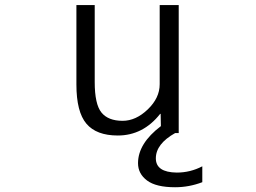

<svg xmlns="http://www.w3.org/2000/svg" viewBox="-20 -540 1040 779"><path d="M690.4 219.7Q613.3 219.7 576.7 192.4Q540 165 540 122.1Q540 42 632.8 -28.3L631.8 -78.1H629.9Q560.5 9.8 458 9.8Q371.1 9.8 330.6 -38.1Q290 -85.9 290 -197.3V-519.5H364.3V-207Q364.3 -117.2 391.6 -83.5Q418.9 -49.8 477.5 -49.8Q531.2 -49.8 579.6 -96.2Q627.9 -142.6 627.9 -198.2V-519.5H705.1V0H690.4Q612.3 43.9 612.3 102.5Q612.3 159.2 697.3 160.2Q752 160.2 800.8 134.8V199.2Q747.1 219.7 690.4 219.7Z"/></svg>

Font: Gen Shin Gothic Monospace Normal
Style: Regular
Weight: 350
Designer: [Source Han Sans]
Ryoko NISHIZUKA  (kana & ideographs); Paul D. Hunt (Latin, Greek & Cyrillic); Wenlong ZHANG  (bopomofo
Version: Version 1.002.20150607